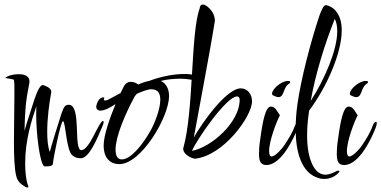

<svg xmlns="http://www.w3.org/2000/svg" viewBox="-20 -759 1696 854"><path d="M102 75C105 75 106 74 106 71C106 69 106 67 105 66C96 46 92 7 92 -34C92 -135 121 -226 142 -287C141 -276 141 -264 141 -249C141 -158 159 -19 179 -19C200 -19 216 -19 216 -35C216 -50 250 -220 260 -220C272 -220 274 -93 301 -69C310 -60 323 -55 339 -55C376 -55 410 -136 438 -203C440 -209 441 -213 441 -216C441 -219 440 -221 438 -221C430 -221 415 -191 397 -156C379 -121 359 -91 342 -91C305 -91 344 -293 286 -293C270 -293 264 -285 253 -253C243 -221 202 -92 202 -83C193 -103 190 -137 190 -174C190 -233 199 -300 208 -349V-351C208 -371 173 -380 170 -381C161 -380 148 -366 127 -298C100 -217 90 -181 89 -177C91 -264 94 -308 110 -387C111 -391 111 -395 111 -399C111 -410 103 -429 64 -429C25 -429 4 -415 4 -412C2 -412 39 -407 42 -404C45 -385 44 -360 44 -331C44 -271 42 -196 42 -128C42 -64 44 -6 53 27C56 40 64 51 76 61C88 70 97 75 102 75Z M511 -29C608 -29 732 -239 732 -332C732 -367 716 -390 695 -399C722 -406 753 -409 786 -409C813 -409 842 -401 863 -401C868 -401 871 -402 871 -405C871 -414 863 -420 848 -424C833 -428 818 -430 803 -430C750 -430 694 -418 643 -399C627 -396 610 -390 595 -383C586 -390 575 -395 560 -395C551 -395 539 -390 531 -375L516 -345C495 -334 477 -324 464 -317C457 -313 451 -312 447 -312C444 -312 442 -313 442 -316C442 -317 442 -319 443 -320C443 -321 444 -322 444 -323C444 -325 443 -326 440 -326C417 -326 408 -292 408 -283C408 -275 414 -267 427 -267C446 -267 471 -281 494 -296C481 -265 469 -233 458 -198C447 -163 441 -134 441 -110C441 -65 463 -29 511 -29ZM522 -50C503 -50 494 -65 494 -94C494 -152 538 -254 576 -324C579 -331 584 -337 589 -342C614 -353 638 -362 653 -362C684 -362 693 -342 693 -315C693 -271 665 -204 649 -177C615 -116 562 -50 522 -50Z M847 -53C974 -66 1101 -242 1101 -308C1101 -339 1082 -366 1051 -366C986 -366 875 -207 842 -147C859 -243 916 -539 936 -668C935 -687 928 -704 915 -718C902 -732 891 -739 882 -739C874 -739 869 -733 868 -721C828 -615 842 -267 796 -103C795 -101 795 -99 795 -96C795 -75 826 -56 847 -53ZM834 -88C857 -142 988 -330 1034 -330C1042 -330 1046 -325 1046 -315C1046 -215 920 -104 834 -88Z M1219 -327C1244 -327 1239 -367 1262 -384C1268 -388 1271 -391 1271 -394C1271 -397 1268 -399 1262 -399C1229 -399 1190 -361 1190 -343C1190 -340 1191 -337 1194 -335C1202 -331 1211 -327 1219 -327ZM1165 -25C1233 -25 1289 -149 1305 -191C1308 -200 1310 -206 1310 -211C1310 -215 1309 -217 1306 -217C1300 -217 1294 -208 1288 -190C1281 -172 1267 -146 1244 -112C1238 -102 1205 -63 1188 -63C1181 -63 1177 -71 1177 -87C1177 -133 1211 -221 1225 -246C1222 -251 1217 -258 1210 -269C1203 -280 1194 -285 1185 -285C1162 -285 1149 -227 1137 -136C1133 -111 1132 -91 1132 -74C1132 -41 1140 -25 1165 -25Z M1423 37C1458 37 1482 15 1487 8C1489 6 1490 4 1490 3C1490 1 1488 0 1485 0C1481 0 1476 2 1471 5C1462 9 1446 18 1427 18C1410 18 1389 9 1373 -20C1354 -55 1346 -102 1346 -157C1346 -192 1349 -228 1355 -267C1433 -371 1500 -523 1500 -624C1500 -661 1491 -690 1473 -711C1465 -722 1449 -731 1436 -735C1434 -736 1432 -736 1430 -736C1419 -736 1414 -721 1403 -696C1361 -571 1319 -408 1303 -296C1298 -260 1295 -222 1295 -185C1295 -82 1321 11 1397 33C1405 36 1414 37 1423 37ZM1362 -310C1383 -429 1424 -562 1469 -675C1477 -660 1480 -641 1480 -620C1480 -537 1425 -408 1362 -310Z M1565 -327C1590 -327 1585 -367 1608 -384C1614 -388 1617 -391 1617 -394C1617 -397 1614 -399 1608 -399C1575 -399 1536 -361 1536 -343C1536 -340 1537 -337 1540 -335C1548 -331 1557 -327 1565 -327ZM1511 -25C1579 -25 1635 -149 1651 -191C1654 -200 1656 -206 1656 -211C1656 -215 1655 -217 1652 -217C1646 -217 1640 -208 1634 -190C1627 -172 1613 -146 1590 -112C1584 -102 1551 -63 1534 -63C1527 -63 1523 -71 1523 -87C1523 -133 1557 -221 1571 -246C1568 -251 1563 -258 1556 -269C1549 -280 1540 -285 1531 -285C1508 -285 1495 -227 1483 -136C1479 -111 1478 -91 1478 -74C1478 -41 1486 -25 1511 -25Z"/></svg>

Font: Comforter
Style: Regular
Weight: 400
Designer: Robert E. Leuschke
Foundry: Robert E. Leuschke
Version: Version 1.013; ttfautohint (v1.8.3)